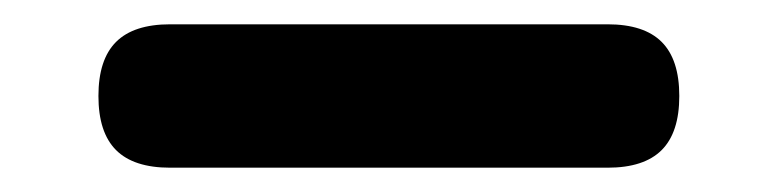

<svg xmlns="http://www.w3.org/2000/svg" viewBox="-20 41 640 158"><path d="M120 179Q90 179 75.5 164.5Q61 150 61 120Q61 90 75.5 75.5Q90 61 120 61H480Q510 61 524.5 75.5Q539 90 539 120Q539 150 524.5 164.5Q510 179 480 179Z"/></svg>

Font: Maple Mono
Style: Bold
Weight: 700
Monospace: yes
Designer: subframe7536
Version: Version 7.200